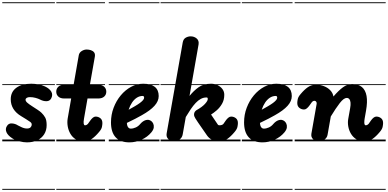

<svg xmlns="http://www.w3.org/2000/svg" viewBox="-25 -1250 3431 1698"><path d="M213 9Q184 9 148.2 0.2Q112.5 -8.5 85.5 -25.5Q44 -52 32 -81Q20 -110 36 -135Q50.5 -160.5 80.2 -158.5Q110 -156.5 133.5 -141Q142.5 -136 166.2 -124.8Q190 -113.5 214 -113.5Q236 -113.5 245.8 -124.5Q255.5 -135.5 255.5 -146.5Q255.5 -155 253 -160.2Q250.5 -165.5 242 -172Q228 -182 207 -195.2Q186 -208.5 162.5 -222.5Q117 -249.5 93.5 -287.2Q70 -325 70 -372Q70 -437 118.5 -473.2Q167 -509.5 251.5 -509.5Q280.5 -509.5 313 -504Q345.5 -498.5 373 -485.5Q413 -466.5 428.8 -439Q444.5 -411.5 427.5 -379Q414.5 -355.5 386.2 -355Q358 -354.5 330.5 -369Q313.5 -378 289.2 -384.5Q265 -391 239.5 -391Q221.5 -391 211.2 -384.5Q201 -378 201 -368Q201 -355.5 215.2 -342.5Q229.5 -329.5 261.5 -309Q283 -295 306.5 -279.8Q330 -264.5 342 -252.5Q361.5 -234 374.5 -210.8Q387.5 -187.5 387.5 -143.5Q387.5 -98 366.2 -63.5Q345 -29 305.8 -10Q266.5 9 213 9ZM213 9Q184 9 148.2 0.2Q112.5 -8.5 85.5 -25.5Q44 -52 32 -81Q20 -110 36 -135Q50.5 -160.5 80.2 -158.5Q110 -156.5 133.5 -141Q142.5 -136 166.2 -124.8Q190 -113.5 214 -113.5Q236 -113.5 245.8 -124.5Q255.5 -135.5 255.5 -146.5Q255.5 -155 253 -160.2Q250.5 -165.5 242 -172Q228 -182 207 -195.2Q186 -208.5 162.5 -222.5Q117 -249.5 93.5 -287.2Q70 -325 70 -372Q70 -437 118.5 -473.2Q167 -509.5 251.5 -509.5Q280.5 -509.5 313 -504Q345.5 -498.5 373 -485.5Q413 -466.5 428.8 -439Q444.5 -411.5 427.5 -379Q414.5 -355.5 386.2 -355Q358 -354.5 330.5 -369Q313.5 -378 289.2 -384.5Q265 -391 239.5 -391Q221.5 -391 211.2 -384.5Q201 -378 201 -368Q201 -355.5 215.2 -342.5Q229.5 -329.5 261.5 -309Q283 -295 306.5 -279.8Q330 -264.5 342 -252.5Q361.5 -234 374.5 -210.8Q387.5 -187.5 387.5 -143.5Q387.5 -98 366.2 -63.5Q345 -29 305.8 -10Q266.5 9 213 9ZM-5 420.5H460.5V428.5H-5ZM-5 -16H460.5V0H-5ZM-5 -505.5H460.5V-497.5H-5ZM-5 -1230H460.5V-1222H-5Z M713 0Q672 0 643 -19Q614 -38 596.8 -68.2Q579.5 -98.5 573.8 -133.8Q568 -169 573.5 -201.5L604.5 -379H543Q509 -379 490.8 -396Q472.5 -413 472.5 -439Q472.5 -465.5 490.8 -483Q509 -500.5 543 -500.5H626L671.5 -760.5Q675.5 -784.5 697 -798.2Q718.5 -812 741.5 -812Q761 -812 779.2 -806Q797.5 -800 807.8 -786Q818 -772 813.5 -747L770 -500.5H843.5Q878 -500.5 896.5 -483Q915 -465.5 915 -439Q915 -413 896.5 -396Q878 -379 843.5 -379H749L718 -201.5Q715 -186 714.5 -174.8Q714 -163.5 715.2 -156.2Q716.5 -149 719.2 -145.5Q722 -142 726.5 -142Q735 -142 742 -146Q749 -150 752 -154L773.5 -184Q783.5 -198.5 795.8 -208.8Q808 -219 820.5 -219Q844 -219 862.2 -204.8Q880.5 -190.5 880.5 -161.5Q880.5 -148 876.5 -127.5Q872.5 -107 850.5 -82Q818 -43 787 -21.5Q756 0 713 0ZM713 0Q672 0 643 -19Q614 -38 596.8 -68.2Q579.5 -98.5 573.8 -133.8Q568 -169 573.5 -201.5L604.5 -379H543Q509 -379 490.8 -396Q472.5 -413 472.5 -439Q472.5 -465.5 490.8 -483Q509 -500.5 543 -500.5H626L671.5 -760.5Q675.5 -784.5 697 -798.2Q718.5 -812 741.5 -812Q761 -812 779.2 -806Q797.5 -800 807.8 -786Q818 -772 813.5 -747L770 -500.5H843.5Q878 -500.5 896.5 -483Q915 -465.5 915 -439Q915 -413 896.5 -396Q878 -379 843.5 -379H749L718 -201.5Q715 -186 714.5 -174.8Q714 -163.5 715.2 -156.2Q716.5 -149 719.2 -145.5Q722 -142 726.5 -142Q735 -142 742 -146Q749 -150 752 -154L773.5 -184Q783.5 -198.5 795.8 -208.8Q808 -219 820.5 -219Q844 -219 862.2 -204.8Q880.5 -190.5 880.5 -161.5Q880.5 -148 876.5 -127.5Q872.5 -107 850.5 -82Q818 -43 787 -21.5Q756 0 713 0ZM473 420.5H903.5V428.5H473ZM473 -16H903.5V0H473ZM473 -505.5H903.5V-497.5H473ZM473 -1230H903.5V-1222H473Z M1119.5 9Q1038.5 9 997.5 -36Q956.5 -81 956.5 -167.5Q956.5 -235.5 979.8 -297Q1003 -358.5 1043 -406.5Q1083 -454.5 1134.2 -482Q1185.5 -509.5 1241 -509.5Q1310 -509.5 1344.2 -481.8Q1378.5 -454 1378.5 -400.5Q1378.5 -378 1369.2 -356.5Q1360 -335 1341.2 -314.2Q1322.5 -293.5 1294.5 -272.8Q1266.5 -252 1229 -231Q1206 -217.5 1171.5 -199.8Q1137 -182 1097 -163Q1097.5 -154.5 1098.8 -147.8Q1100 -141 1102 -135.5Q1106 -125.5 1113.2 -119Q1120.5 -112.5 1130.5 -112.5Q1153.5 -112.5 1176.2 -123Q1199 -133.5 1216 -154.5Q1238.5 -180.5 1264.8 -188Q1291 -195.5 1312.5 -179.5Q1323 -172 1330 -157Q1337 -142 1334.8 -122.2Q1332.5 -102.5 1313.5 -79.5Q1279 -38.5 1227.5 -14.8Q1176 9 1119.5 9ZM1112.5 -279.5Q1126.5 -287 1140 -294.8Q1153.5 -302.5 1167.5 -310.5Q1195 -326.5 1213 -340Q1231 -353.5 1240.2 -364.8Q1249.5 -376 1249.5 -385Q1249.5 -391.5 1246.8 -396.5Q1244 -401.5 1237.5 -401.5Q1209.5 -401.5 1185.5 -386.2Q1161.5 -371 1143 -343.5Q1124.5 -316 1112.5 -279.5ZM1119.5 9Q1038.5 9 997.5 -36Q956.5 -81 956.5 -167.5Q956.5 -235.5 979.8 -297Q1003 -358.5 1043 -406.5Q1083 -454.5 1134.2 -482Q1185.5 -509.5 1241 -509.5Q1310 -509.5 1344.2 -481.8Q1378.5 -454 1378.5 -400.5Q1378.5 -378 1369.2 -356.5Q1360 -335 1341.2 -314.2Q1322.5 -293.5 1294.5 -272.8Q1266.5 -252 1229 -231Q1206 -217.5 1171.5 -199.8Q1137 -182 1097 -163Q1097.5 -154.5 1098.8 -147.8Q1100 -141 1102 -135.5Q1106 -125.5 1113.2 -119Q1120.5 -112.5 1130.5 -112.5Q1153.5 -112.5 1176.2 -123Q1199 -133.5 1216 -154.5Q1238.5 -180.5 1264.8 -188Q1291 -195.5 1312.5 -179.5Q1323 -172 1330 -157Q1337 -142 1334.8 -122.2Q1332.5 -102.5 1313.5 -79.5Q1279 -38.5 1227.5 -14.8Q1176 9 1119.5 9ZM1112.5 -279.5Q1126.5 -287 1140 -294.8Q1153.5 -302.5 1167.5 -310.5Q1195 -326.5 1213 -340Q1231 -353.5 1240.2 -364.8Q1249.5 -376 1249.5 -385Q1249.5 -391.5 1246.8 -396.5Q1244 -401.5 1237.5 -401.5Q1209.5 -401.5 1185.5 -386.2Q1161.5 -371 1143 -343.5Q1124.5 -316 1112.5 -279.5ZM937 420.5H1385V428.5H937ZM937 -16H1385V0H937ZM937 -505.5H1385V-497.5H937ZM937 -1230H1385V-1222H937Z M1806 -52 1727 -166Q1714.5 -185 1702.8 -203Q1691 -221 1691 -237Q1691 -251.5 1697.8 -261Q1704.5 -270.5 1712.5 -275.5Q1762.5 -303.5 1787.5 -330.8Q1812.5 -358 1812.5 -374Q1812.5 -382.5 1809.8 -385.2Q1807 -388 1800.5 -388Q1774 -388 1750.5 -375.2Q1727 -362.5 1705.2 -339.2Q1683.5 -316 1662 -284.5Q1640.5 -253 1618 -215L1591 -62.5Q1586 -32 1562.5 -16Q1539 0 1515.5 0Q1499.5 0 1482.2 -7.5Q1465 -15 1455 -30.8Q1445 -46.5 1449 -71L1591 -874.5Q1596.5 -904.5 1617.2 -916.5Q1638 -928.5 1661 -928.5Q1692 -928.5 1714.2 -909.8Q1736.5 -891 1731 -856.5L1651 -401.5Q1688 -447.5 1731.5 -478.5Q1775 -509.5 1841.5 -509.5Q1872.5 -509.5 1899 -497Q1925.5 -484.5 1942 -462.5Q1958.5 -440.5 1958.5 -411.5Q1958.5 -366 1938.2 -331.5Q1918 -297 1890.8 -273.8Q1863.5 -250.5 1841.5 -237L1902 -147.5Q1905.5 -142 1916 -142Q1930.5 -142 1939 -146Q1947.5 -150 1950.5 -154L1971.5 -184Q1981.5 -198.5 1994 -208.8Q2006.5 -219 2019 -219Q2042.5 -219 2060.8 -204.8Q2079 -190.5 2079 -161.5Q2079 -148 2074.8 -127.5Q2070.5 -107 2049 -82Q2016.5 -43 1985.5 -21.5Q1954.5 0 1911.5 0Q1876.5 0 1849.5 -14Q1822.5 -28 1806 -52ZM1806 -52 1727 -166Q1714.5 -185 1702.8 -203Q1691 -221 1691 -237Q1691 -251.5 1697.8 -261Q1704.5 -270.5 1712.5 -275.5Q1762.5 -303.5 1787.5 -330.8Q1812.5 -358 1812.5 -374Q1812.5 -382.5 1809.8 -385.2Q1807 -388 1800.5 -388Q1774 -388 1750.5 -375.2Q1727 -362.5 1705.2 -339.2Q1683.5 -316 1662 -284.5Q1640.5 -253 1618 -215L1591 -62.5Q1586 -32 1562.5 -16Q1539 0 1515.5 0Q1499.5 0 1482.2 -7.5Q1465 -15 1455 -30.8Q1445 -46.5 1449 -71L1591 -874.5Q1596.5 -904.5 1617.2 -916.5Q1638 -928.5 1661 -928.5Q1692 -928.5 1714.2 -909.8Q1736.5 -891 1731 -856.5L1651 -401.5Q1688 -447.5 1731.5 -478.5Q1775 -509.5 1841.5 -509.5Q1872.5 -509.5 1899 -497Q1925.5 -484.5 1942 -462.5Q1958.5 -440.5 1958.5 -411.5Q1958.5 -366 1938.2 -331.5Q1918 -297 1890.8 -273.8Q1863.5 -250.5 1841.5 -237L1902 -147.5Q1905.5 -142 1916 -142Q1930.5 -142 1939 -146Q1947.5 -150 1950.5 -154L1971.5 -184Q1981.5 -198.5 1994 -208.8Q2006.5 -219 2019 -219Q2042.5 -219 2060.8 -204.8Q2079 -190.5 2079 -161.5Q2079 -148 2074.8 -127.5Q2070.5 -107 2049 -82Q2016.5 -43 1985.5 -21.5Q1954.5 0 1911.5 0Q1876.5 0 1849.5 -14Q1822.5 -28 1806 -52ZM1395 420.5H2102V428.5H1395ZM1395 -16H2102V0H1395ZM1395 -505.5H2102V-497.5H1395ZM1395 -1230H2102V-1222H1395Z M2296.5 9Q2215.5 9 2174.5 -36Q2133.5 -81 2133.5 -167.5Q2133.5 -235.5 2156.8 -297Q2180 -358.5 2220 -406.5Q2260 -454.5 2311.2 -482Q2362.5 -509.5 2418 -509.5Q2487 -509.5 2521.2 -481.8Q2555.5 -454 2555.5 -400.5Q2555.5 -378 2546.2 -356.5Q2537 -335 2518.2 -314.2Q2499.5 -293.5 2471.5 -272.8Q2443.5 -252 2406 -231Q2383 -217.5 2348.5 -199.8Q2314 -182 2274 -163Q2274.5 -154.5 2275.8 -147.8Q2277 -141 2279 -135.5Q2283 -125.5 2290.2 -119Q2297.5 -112.5 2307.5 -112.5Q2330.5 -112.5 2353.2 -123Q2376 -133.5 2393 -154.5Q2415.5 -180.5 2441.8 -188Q2468 -195.5 2489.5 -179.5Q2500 -172 2507 -157Q2514 -142 2511.8 -122.2Q2509.5 -102.5 2490.5 -79.5Q2456 -38.5 2404.5 -14.8Q2353 9 2296.5 9ZM2289.5 -279.5Q2303.5 -287 2317 -294.8Q2330.5 -302.5 2344.5 -310.5Q2372 -326.5 2390 -340Q2408 -353.5 2417.2 -364.8Q2426.5 -376 2426.5 -385Q2426.5 -391.5 2423.8 -396.5Q2421 -401.5 2414.5 -401.5Q2386.5 -401.5 2362.5 -386.2Q2338.5 -371 2320 -343.5Q2301.5 -316 2289.5 -279.5ZM2296.5 9Q2215.5 9 2174.5 -36Q2133.5 -81 2133.5 -167.5Q2133.5 -235.5 2156.8 -297Q2180 -358.5 2220 -406.5Q2260 -454.5 2311.2 -482Q2362.5 -509.5 2418 -509.5Q2487 -509.5 2521.2 -481.8Q2555.5 -454 2555.5 -400.5Q2555.5 -378 2546.2 -356.5Q2537 -335 2518.2 -314.2Q2499.5 -293.5 2471.5 -272.8Q2443.5 -252 2406 -231Q2383 -217.5 2348.5 -199.8Q2314 -182 2274 -163Q2274.5 -154.5 2275.8 -147.8Q2277 -141 2279 -135.5Q2283 -125.5 2290.2 -119Q2297.5 -112.5 2307.5 -112.5Q2330.5 -112.5 2353.2 -123Q2376 -133.5 2393 -154.5Q2415.5 -180.5 2441.8 -188Q2468 -195.5 2489.5 -179.5Q2500 -172 2507 -157Q2514 -142 2511.8 -122.2Q2509.5 -102.5 2490.5 -79.5Q2456 -38.5 2404.5 -14.8Q2353 9 2296.5 9ZM2289.5 -279.5Q2303.5 -287 2317 -294.8Q2330.5 -302.5 2344.5 -310.5Q2372 -326.5 2390 -340Q2408 -353.5 2417.2 -364.8Q2426.5 -376 2426.5 -385Q2426.5 -391.5 2423.8 -396.5Q2421 -401.5 2414.5 -401.5Q2386.5 -401.5 2362.5 -386.2Q2338.5 -371 2320 -343.5Q2301.5 -316 2289.5 -279.5ZM2114 420.5H2562V428.5H2114ZM2114 -16H2562V0H2114ZM2114 -505.5H2562V-497.5H2114ZM2114 -1230H2562V-1222H2114Z M2795 0Q2767 0 2745.2 -18.2Q2723.5 -36.5 2729 -68.5L2775.5 -332Q2776.5 -337 2775.2 -341.8Q2774 -346.5 2771.5 -350.2Q2769 -354 2765.5 -356.2Q2762 -358.5 2758 -358.5Q2747 -358.5 2741.5 -354.5Q2736 -350.5 2733 -346.5L2711.5 -316.5Q2701.5 -302.5 2689.2 -292Q2677 -281.5 2664 -281.5Q2641 -281.5 2622.5 -296Q2604 -310.5 2604 -339.5Q2604 -353 2608.2 -373.5Q2612.5 -394 2634 -418.5Q2666.5 -457.5 2697.8 -479Q2729 -500.5 2771.5 -500.5Q2807 -500.5 2839.8 -488Q2872.5 -475.5 2895.2 -452.2Q2918 -429 2924 -396.5Q2969 -449.5 3008 -478Q3047 -506.5 3089.5 -506.5Q3144 -506.5 3175.8 -480Q3207.5 -453.5 3216.8 -401.2Q3226 -349 3212 -270.5L3199.5 -199.5Q3196.5 -179.5 3196.8 -166.8Q3197 -154 3200.2 -148Q3203.5 -142 3209 -142Q3217 -142 3224.2 -146Q3231.5 -150 3234.5 -154L3255.5 -184Q3265.5 -198.5 3278 -208.8Q3290.5 -219 3303 -219Q3326.5 -219 3344.8 -204.8Q3363 -190.5 3363 -161.5Q3363 -148 3358.8 -127.5Q3354.5 -107 3333 -82Q3300.5 -43 3269.5 -21.5Q3238.5 0 3195.5 0Q3155 0 3126 -18.5Q3097 -37 3079.2 -66.5Q3061.5 -96 3055.2 -130.5Q3049 -165 3054.5 -197L3071.5 -292.5Q3077 -322.5 3075 -342.8Q3073 -363 3064.2 -373.5Q3055.5 -384 3041.5 -384Q3015.5 -384 2980.2 -338.8Q2945 -293.5 2900.5 -220L2872 -58.5Q2867 -30 2843.2 -15Q2819.5 0 2795 0ZM2795 0Q2767 0 2745.2 -18.2Q2723.5 -36.5 2729 -68.5L2775.5 -332Q2776.5 -337 2775.2 -341.8Q2774 -346.5 2771.5 -350.2Q2769 -354 2765.5 -356.2Q2762 -358.5 2758 -358.5Q2747 -358.5 2741.5 -354.5Q2736 -350.5 2733 -346.5L2711.5 -316.5Q2701.5 -302.5 2689.2 -292Q2677 -281.5 2664 -281.5Q2641 -281.5 2622.5 -296Q2604 -310.5 2604 -339.5Q2604 -353 2608.2 -373.5Q2612.5 -394 2634 -418.5Q2666.5 -457.5 2697.8 -479Q2729 -500.5 2771.5 -500.5Q2807 -500.5 2839.8 -488Q2872.5 -475.5 2895.2 -452.2Q2918 -429 2924 -396.5Q2969 -449.5 3008 -478Q3047 -506.5 3089.5 -506.5Q3144 -506.5 3175.8 -480Q3207.5 -453.5 3216.8 -401.2Q3226 -349 3212 -270.5L3199.5 -199.5Q3196.5 -179.5 3196.8 -166.8Q3197 -154 3200.2 -148Q3203.5 -142 3209 -142Q3217 -142 3224.2 -146Q3231.5 -150 3234.5 -154L3255.5 -184Q3265.5 -198.5 3278 -208.8Q3290.5 -219 3303 -219Q3326.5 -219 3344.8 -204.8Q3363 -190.5 3363 -161.5Q3363 -148 3358.8 -127.5Q3354.5 -107 3333 -82Q3300.5 -43 3269.5 -21.5Q3238.5 0 3195.5 0Q3155 0 3126 -18.5Q3097 -37 3079.2 -66.5Q3061.5 -96 3055.2 -130.5Q3049 -165 3054.5 -197L3071.5 -292.5Q3077 -322.5 3075 -342.8Q3073 -363 3064.2 -373.5Q3055.5 -384 3041.5 -384Q3015.5 -384 2980.2 -338.8Q2945 -293.5 2900.5 -220L2872 -58.5Q2867 -30 2843.2 -15Q2819.5 0 2795 0ZM2581 420.5H3386V428.5H2581ZM2581 -16H3386V0H2581ZM2581 -505.5H3386V-497.5H2581ZM2581 -1230H3386V-1222H2581Z"/></svg>

Font: Edu VIC WA NT Pre Guide
Style: Regular
Weight: 400
Designer: Tina and Corey Anderson, Eben Sorkin, Mirko Velimirovic
Foundry: Google for Education
Version: Version 1.000